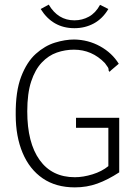

<svg xmlns="http://www.w3.org/2000/svg" viewBox="-20 -801 590 831"><path d="M304 10Q222 10 165 -29Q108 -68 78 -139Q48 -210 48 -304Q47 -405 71.5 -469Q96 -533 135 -568Q174 -603 218 -616.5Q262 -630 301 -630Q362 -629 413.5 -600.5Q465 -572 494 -525L461 -497L454 -490L450 -496Q451 -503 447.5 -509Q444 -515 434 -528Q378 -586 300 -586Q262 -586 226 -573.5Q190 -561 161 -530.5Q132 -500 115 -448.5Q98 -397 98 -319Q98 -183 151.5 -108.5Q205 -34 304 -34Q340 -34 380.5 -46.5Q421 -59 449 -82V-248H309V-291H496V-55Q447 -23 401.5 -6.5Q356 10 304 10ZM413 -780 449 -762Q424 -720 386 -699.5Q348 -679 302 -679Q208 -679 156 -762L191 -781Q231 -713 302 -713Q336 -713 365 -729Q394 -745 413 -780Z"/></svg>

Font: Inconsolata SemiExpanded Light
Style: Regular
Weight: 300
Width: 6
Monospace: yes
Designer: Raph Levien, Cyreal, Brenton Simpson
Foundry: Raph Levien, Cyreal, Google
Version: Version 3.001; ttfautohint (v1.8.2.53-6de2)